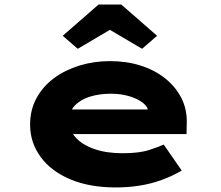

<svg xmlns="http://www.w3.org/2000/svg" viewBox="-20 -812 971 842"><path d="M487 10Q373 10 288.5 -25.5Q204 -61 158 -124Q112 -187 112 -266Q112 -330 140 -381.5Q168 -433 216.5 -469Q265 -505 328.5 -524.5Q392 -544 462 -544Q535 -544 596.5 -524.5Q658 -505 704 -468.5Q750 -432 775.5 -382Q801 -332 799 -270L798 -224H238L215 -332H649L631 -301V-320Q629 -344 605.5 -362Q582 -380 545.5 -390.5Q509 -401 466 -401Q417 -401 375.5 -388.5Q334 -376 308.5 -349.5Q283 -323 283 -281Q283 -242 311 -210Q339 -178 392 -159Q445 -140 518 -140Q591 -140 635 -154.5Q679 -169 698 -178L777 -64Q736 -40 689.5 -23Q643 -6 592.5 2Q542 10 487 10ZM321 -598 255 -655 412 -792H512L669 -655L603 -598L447 -690H477Z"/></svg>

Font: Lexend Zetta ExtraBold
Style: Regular
Weight: 800
Designer: Bonnie Shaver-Troup, Thomas Jockin
Foundry: Lexend
Version: Version 1.007